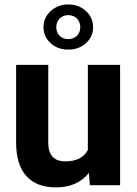

<svg xmlns="http://www.w3.org/2000/svg" viewBox="-20 -813 600 843"><path d="M170.9 -693.4C170.9 -666.5 181.2 -643.1 201.7 -624C222.2 -605 248 -595.2 279.8 -595.2C310.5 -595.2 336.4 -604.5 357.4 -623.5C378.4 -642.6 388.7 -665.5 388.7 -693.4C388.7 -722.2 377.9 -746.1 356.9 -765.1C335.4 -784.2 309.6 -793.5 279.8 -793.5C249.5 -793.5 223.6 -783.7 202.6 -764.6C181.6 -745.1 170.9 -721.2 170.9 -693.4ZM227.1 -693.4C227.1 -723.1 248 -746.6 279.8 -746.6C311.5 -746.6 332.5 -723.1 332.5 -693.4C332.5 -664.6 312.5 -641.1 279.8 -641.1C247.1 -641.1 227.1 -664.6 227.1 -693.4ZM374.5 0H507.3V-528.3H365.7V-154.3C347.7 -121.1 314.9 -104.5 267.1 -104.5C216.8 -104.5 191.9 -131.8 191.9 -187V-528.3H50.8V-182.1C52.2 -56.6 112.8 9.8 226.1 9.8C287.6 9.8 335.9 -11.2 370.6 -53.7Z"/></svg>

Font: Roboto
Style: Bold
Weight: 700
Designer: Google
Version: Version 2.137; 2017